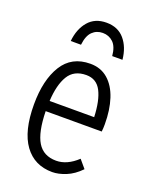

<svg xmlns="http://www.w3.org/2000/svg" viewBox="-137 -796 696 879"><g transform="rotate(20 210.5 -356.0)"><path d="M43 -255Q43 -374 87.5 -446Q132 -518 223 -518Q274 -518 309 -487.5Q344 -457 361.5 -403.5Q379 -350 379 -280Q379 -270 378.5 -261Q378 -252 377 -244H104Q106 -142 135 -94.5Q164 -47 226 -47Q279 -47 329 -94L362 -55Q329 -21 293 -6.5Q257 8 227 8Q140 8 91.5 -58.5Q43 -125 43 -255ZM223 -463Q163 -463 136 -418Q109 -373 105 -294H322Q319 -374 296 -418.5Q273 -463 223 -463ZM354 -585H304Q300 -630 279 -650Q258 -670 228 -670Q198 -670 177.5 -650Q157 -630 152 -585H102Q108 -645 140 -682.5Q172 -720 228 -720Q284 -720 316 -682.5Q348 -645 354 -585Z"/></g></svg>

Font: Radio Canada Condensed Light
Style: Regular
Weight: 300
Width: 3
Designer: Charles Daoud, Etienne Aubert Bonn, Alexandre Saumier Demers, Jacques Le Bailly
Foundry: Radio-Canada
Version: Version 2.104; ttfautohint (v1.8.4.7-5d5b);gftools[0.9.28.de